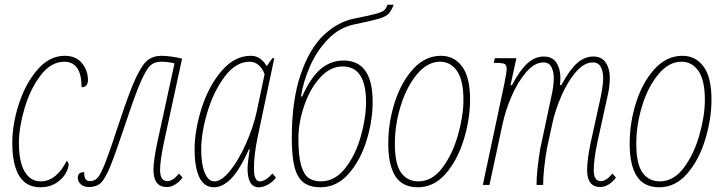

<svg xmlns="http://www.w3.org/2000/svg" viewBox="-20 -782 3062 812"><path d="M32 -179Q32 -257 60 -343Q88 -429 138.5 -487.5Q189 -546 254 -546Q301 -546 326.5 -515Q352 -484 352 -443Q352 -429 345 -421Q338 -413 325 -413Q325 -467 306.5 -494Q288 -521 252 -521Q196 -521 152 -463.5Q108 -406 84 -324.5Q60 -243 60 -178Q60 -97 84.5 -56Q109 -15 152 -15Q187 -15 215 -39Q243 -63 261 -100Q265 -100 267.5 -96Q270 -92 270 -86Q270 -69 256 -46Q242 -23 215 -6.5Q188 10 151 10Q32 10 32 -179Z M629 -63Q629 -103 646 -183L718 -514Q690 -521 661 -521Q634 -521 616.5 -505.5Q599 -490 576 -438Q553 -386 514 -269Q469 -134 447 -80Q425 -26 406.5 -8.5Q388 9 356 9Q336 9 322.5 -2Q309 -13 309 -31Q309 -54 336 -54Q336 -33 342 -24.5Q348 -16 360 -16Q381 -16 394 -31.5Q407 -47 426.5 -97Q446 -147 488 -275Q528 -396 554.5 -452.5Q581 -509 604.5 -527.5Q628 -546 663 -546Q681 -546 706 -542.5Q731 -539 750 -534L674 -183Q657 -103 657 -63Q657 -16 688 -16Q711 -16 737 -48L752 -31Q738 -12 720.5 -1.5Q703 9 686 9Q629 9 629 -63Z M803 -149Q803 -232 833 -325.5Q863 -419 917.5 -482.5Q972 -546 1041 -546Q1083 -546 1108 -502L1132 -536H1140L1070 -204Q1054 -128 1054 -69Q1054 -15 1079 -15Q1103 -15 1132 -48L1147 -31Q1132 -11 1112 -0.5Q1092 10 1075 10Q1027 10 1027 -68Q1027 -90 1036 -151H1033Q994 -64 958 -27Q922 10 885 10Q843 10 823 -32.5Q803 -75 803 -149ZM1065 -307 1099 -468Q1090 -493 1073.5 -507Q1057 -521 1036 -521Q978 -521 931 -459Q884 -397 857.5 -309Q831 -221 831 -149Q831 -87 846 -51Q861 -15 887 -15Q917 -15 953.5 -60.5Q990 -106 1020.5 -175Q1051 -244 1065 -307Z M1214 -197Q1214 -359 1252 -468.5Q1290 -578 1349 -633.5Q1408 -689 1476 -703Q1542 -716 1569 -723.5Q1596 -731 1604.5 -738.5Q1613 -746 1619 -762H1645Q1634 -734 1622 -722.5Q1610 -711 1581 -702.5Q1552 -694 1475 -678Q1414 -665 1366.5 -615.5Q1319 -566 1290.5 -500.5Q1262 -435 1253 -374H1258Q1293 -453 1335.5 -489.5Q1378 -526 1433 -526Q1556 -526 1556 -351Q1556 -271 1530 -187Q1504 -103 1454 -46.5Q1404 10 1335 10Q1290 10 1263.5 -10.5Q1237 -31 1225.5 -76Q1214 -121 1214 -197ZM1528 -350Q1528 -501 1429 -501Q1376 -501 1333 -453Q1290 -405 1266 -333.5Q1242 -262 1242 -197Q1242 -122 1253.5 -82.5Q1265 -43 1285.5 -29Q1306 -15 1337 -15Q1396 -15 1439.5 -70Q1483 -125 1505.5 -204Q1528 -283 1528 -350Z M1622 -174Q1622 -265 1650 -351Q1678 -437 1728.5 -491.5Q1779 -546 1845 -546Q1901 -546 1934.5 -500.5Q1968 -455 1968 -361Q1968 -280 1942 -193.5Q1916 -107 1866 -48.5Q1816 10 1747 10Q1682 10 1652 -37Q1622 -84 1622 -174ZM1940 -360Q1940 -442 1913 -481.5Q1886 -521 1841 -521Q1788 -521 1744 -468.5Q1700 -416 1675 -335.5Q1650 -255 1650 -174Q1650 -88 1676.5 -51.5Q1703 -15 1749 -15Q1808 -15 1851 -72.5Q1894 -130 1917 -211.5Q1940 -293 1940 -360Z M2463 -63Q2463 -108 2479 -183L2514 -342Q2531 -415 2531 -453Q2531 -479 2521 -498.5Q2511 -518 2487 -518Q2450 -518 2415 -477Q2380 -436 2354 -376Q2328 -316 2316 -260L2293 -154Q2277 -58 2277 0H2249Q2249 -58 2265 -154L2305 -342Q2307 -350 2314.5 -386.5Q2322 -423 2322 -453Q2322 -479 2312 -498.5Q2302 -518 2278 -518Q2241 -518 2205.5 -477Q2170 -436 2144 -376Q2118 -316 2106 -260L2050 0H2022L2113 -428Q2123 -481 2123 -488Q2123 -506 2115 -511Q2107 -516 2078 -516H2068L2073 -536H2164L2139 -422H2145Q2180 -487 2211.5 -515Q2243 -543 2280 -543Q2316 -543 2333 -517Q2350 -491 2350 -453Q2350 -442 2348 -422H2354Q2389 -487 2420.5 -515Q2452 -543 2489 -543Q2525 -543 2542 -517Q2559 -491 2559 -453Q2559 -418 2551 -383Q2543 -348 2542 -342L2507 -183Q2491 -108 2491 -63Q2491 -16 2521 -16Q2544 -16 2570 -48L2585 -31Q2571 -12 2553.5 -1.5Q2536 9 2519 9Q2463 9 2463 -63Z M2643 -174Q2643 -265 2671 -351Q2699 -437 2749.5 -491.5Q2800 -546 2866 -546Q2922 -546 2955.5 -500.5Q2989 -455 2989 -361Q2989 -280 2963 -193.5Q2937 -107 2887 -48.5Q2837 10 2768 10Q2703 10 2673 -37Q2643 -84 2643 -174ZM2961 -360Q2961 -442 2934 -481.5Q2907 -521 2862 -521Q2809 -521 2765 -468.5Q2721 -416 2696 -335.5Q2671 -255 2671 -174Q2671 -88 2697.5 -51.5Q2724 -15 2770 -15Q2829 -15 2872 -72.5Q2915 -130 2938 -211.5Q2961 -293 2961 -360Z"/></svg>

Font: Noto Serif CondThin
Style: Italic
Weight: 250
Width: 3
Italic angle: -12°
Designer: Monotype Design Team
Foundry: Monotype Imaging Inc.
Version: Version 1.001